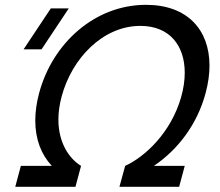

<svg xmlns="http://www.w3.org/2000/svg" viewBox="-20 -754 887 775"><path d="M41.6 0H284.6L307.2 -84.5C261.6 -111.9 215.7 -174.9 215.7 -271.2C215.7 -299.4 219.7 -330.6 228.8 -364.5C270.2 -519 395.6 -649.5 546.6 -649.5C665 -649.5 725.7 -569.7 725.7 -460.4C725.7 -429.4 720.8 -396.1 711 -361.5C670 -218 564.4 -120.5 485.2 -84.5L462.1 0H703.1L725.7 -84.5H601.2C698.9 -150.5 776.3 -252.5 810 -378.5C820.4 -417.4 825.6 -454.5 825.6 -489.2C825.6 -633.7 736.4 -734.5 569.4 -734.5C362.4 -734.5 191.9 -579.5 138 -378.5C127.4 -339 122.4 -301.8 122.4 -267.3C122.4 -192 146.5 -129.8 189.2 -84.5H64.2ZM147.8 -555 257.5 -720H185L75.3 -555Z"/></svg>

Font: Manrope
Style: MediumItalic
Weight: 500
Italic angle: -15°
Designer: Mikhail Sharanda
Foundry: Mikhail Sharanda
Version: Version 4.502;hotconv 1.0.109;makeotfexe 2.5.65596